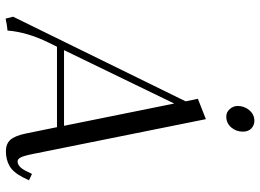

<svg xmlns="http://www.w3.org/2000/svg" viewBox="-142 -784 934 690"><g transform="rotate(90 325.0 -439.0)"><path d="M40 -19 344.2 -639.2 335 -683.1 408.2 -711.9 533.2 -90.8Q540 -57.1 545.9 -46.1Q551.8 -35.2 560.1 -35.2Q579.1 -35.2 594.2 -64.9L605 -86.9L627.9 -76.2L617.2 -54.2Q599.1 -19 576.2 -6.1Q553.2 6.8 523.9 6.8Q497.1 6.8 482.7 -9Q468.3 -24.9 460 -64L437 -176.8H147.9L132.8 -146Q95.2 -69.3 89.8 1Q71.8 2.4 46.9 7.8ZM160.2 -202.1H432.1L352.1 -598.1ZM360.8 -826.2Q360.8 -850.1 376.2 -868.2Q391.6 -886.2 414.1 -886.2Q430.2 -886.2 441.7 -875.2Q453.1 -864.3 453.1 -845.2Q453.1 -820.3 437.7 -802.7Q422.4 -785.2 398.9 -785.2Q382.8 -785.2 371.8 -797.9Q360.8 -810.5 360.8 -826.2Z"/></g></svg>

Font: Dihjauti S
Style: Italic
Weight: 400
Italic angle: -9°
Designer: T. Christopher White
Version: Version 3.0.0